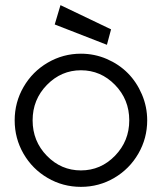

<svg xmlns="http://www.w3.org/2000/svg" viewBox="-20 -727 631 747"><path d="M192.9 -631.8 215.3 -707 412.1 -612.8 396 -552.7ZM552.7 -258.8Q552.7 -189 518.3 -129.4Q483.9 -69.8 424.6 -34.9Q365.2 0 294.9 0Q224.6 0 165.3 -34.7Q106 -69.3 71.5 -128.9Q37.1 -188.5 37.1 -258.8Q37.1 -329.1 71.8 -388.9Q106.4 -448.7 166 -483.4Q225.6 -518.1 294.9 -518.1Q347.7 -518.1 395.3 -497.6Q442.9 -477.1 477.3 -442.4Q511.7 -407.7 532.2 -359.6Q552.7 -311.5 552.7 -258.8ZM482.9 -258.8Q482.9 -339.8 427.5 -396.7Q372.1 -453.6 294.9 -453.6Q218.3 -453.6 162.6 -396.7Q106.9 -339.8 106.9 -258.8Q106.9 -177.7 162.4 -120.8Q217.8 -64 294.9 -64Q372.1 -64 427.5 -121.1Q482.9 -178.2 482.9 -258.8Z"/></svg>

Font: LilGrotesk
Style: Regular
Weight: 400
Designer: BSozoo
Foundry: BSozoo
Version: Version 1.004;PS 001.004;hotconv 1.0.70;makeotf.lib2.5.58329